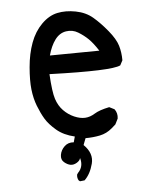

<svg xmlns="http://www.w3.org/2000/svg" viewBox="-50 -573 599 746"><g transform="rotate(-5 250.0 -200.0)"><path d="M232 131 227 127Q221 117 223 104L227 98Q250 75 240 41Q238 51 225.5 58.5Q213 66 201 64Q189 62 176.5 51.5Q164 41 167 22.5Q170 4 184.5 -10Q199 -24 221 -22L227 -44Q184 -54 156.5 -77.5Q129 -101 115.5 -123.5Q102 -146 90.5 -175.5Q79 -205 75 -240.5Q71 -276 75.5 -328Q80 -380 95.5 -422Q111 -464 139.5 -492.5Q168 -521 201 -528Q234 -535 273 -527.5Q312 -520 339 -497Q366 -474 393.5 -440.5Q421 -407 429 -380.5Q437 -354 437 -323L427 -304Q392 -286 150 -294Q154 -224 163 -196.5Q172 -169 190 -150.5Q208 -132 231 -122Q254 -112 273.5 -113Q293 -114 312 -126Q331 -138 370 -146L390 -136Q402 -120 399 -99L388 -77L372 -63Q351 -45 324.5 -39.5Q298 -34 268 -34L258 -8Q294 27 283.5 67Q273 107 250 129ZM351 -368Q331 -399 314 -415.5Q297 -432 275.5 -445Q254 -458 228.5 -454Q203 -450 185.5 -426.5Q168 -403 158 -366Z"/></g></svg>

Font: NaniFont Regular
Style: Regular
Weight: 400
Designer: Nanigashitei
Version: Version 1.036